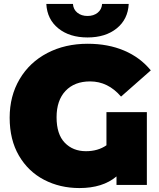

<svg xmlns="http://www.w3.org/2000/svg" viewBox="-20 -938 809 974"><path d="M520 -369H725V0H571V-43Q501 16 383 16Q284 16 203.5 -26Q123 -68 76 -148.5Q29 -229 29 -341Q29 -451 79.5 -536.5Q130 -622 220 -669Q310 -716 425 -716Q528 -716 609.5 -681.5Q691 -647 745 -581L594 -448Q528 -525 437 -525Q358 -525 312.5 -477Q267 -429 267 -343Q267 -257 308.5 -214Q350 -171 416 -171Q477 -171 520 -201ZM215 -918H350Q352 -890 372.5 -873.5Q393 -857 424 -857Q455 -857 475.5 -873.5Q496 -890 498 -918H633Q629 -840 572 -794Q515 -748 424 -748Q333 -748 276 -794Q219 -840 215 -918Z"/></svg>

Font: Montserrat Alternates Black
Style: Regular
Weight: 900
Designer: Julieta Ulanovsky
Foundry: Julieta Ulanovsky
Version: Version 7.200